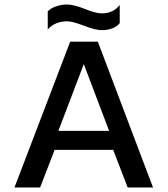

<svg xmlns="http://www.w3.org/2000/svg" viewBox="-20 -828 740 848"><path d="M430.2 -694.8Q401.4 -694.8 350.6 -714.4Q299.8 -733.9 277.8 -733.9Q222.7 -733.9 190.9 -698.2V-777.8Q203.6 -791.5 227.3 -799.8Q251 -808.1 275.9 -808.1Q305.7 -808.1 354.5 -788.6Q403.3 -769 429.2 -769Q481 -769 508.8 -806.2V-726.1Q498.5 -711.9 477.5 -703.4Q456.5 -694.8 430.2 -694.8ZM43.9 0 290 -644H412.1L655.8 0H543.9L480 -166H221.2L157.2 0ZM237.8 -250H461.9L350.1 -544.9Z"/></svg>

Font: Kanit
Style: Regular
Weight: 400
Designer: Katatrad Team
Foundry: CadsonDemak
Version: Version 1.000;PS 001.000;hotconv 1.0.88;makeotf.lib2.5.64775